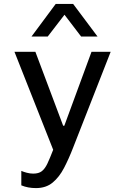

<svg xmlns="http://www.w3.org/2000/svg" viewBox="-20 -776 640 982"><path d="M164 186Q143 186 124.5 182.5Q106 179 89 172V98Q100 103 117 107.5Q134 112 150 112Q178 112 194 99.5Q210 87 222.5 60.5Q235 34 252 -10L54 -511H161L303 -133H309L448 -511H546L354 -21Q332 36 307.5 83Q283 130 249 158Q215 186 164 186ZM141 -589 265 -756H354L479 -589H395L279 -741H341L224 -589Z"/></svg>

Font: Chivo Mono Medium
Style: Regular
Weight: 400
Monospace: yes
Version: Version 1.008